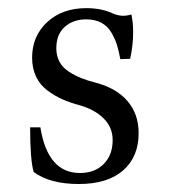

<svg xmlns="http://www.w3.org/2000/svg" viewBox="-20 -445 424 476"><path d="M63.5 -18.6Q54.7 -47.9 54.7 -129.4H80.1Q98.1 -16.1 178.2 -16.1Q215.3 -16.1 237.3 -38.6Q259.3 -61 259.3 -97.7Q259.3 -129.4 236.8 -151.6Q214.4 -173.8 175.8 -184.6Q152.3 -190.9 134.3 -199Q116.2 -207 97.9 -220.5Q79.6 -233.9 69.6 -254.6Q59.6 -275.4 59.6 -302.2Q59.6 -355.5 96.9 -390.1Q134.3 -424.8 193.8 -424.8Q231.4 -424.8 258.8 -412.1Q281.7 -401.4 305.7 -409.2Q310.1 -390.1 310.1 -365.2Q310.1 -333 302.7 -299.3L278.3 -298.3Q274.4 -319.3 269.8 -334.2Q265.1 -349.1 255.9 -364.7Q246.6 -380.4 231 -388.7Q215.3 -397 193.4 -397Q161.6 -397 140.6 -378.4Q119.6 -359.9 119.6 -325.2Q119.6 -306.6 127.4 -292Q135.3 -277.3 150.4 -267.6Q165.5 -257.8 181.2 -251.5Q196.8 -245.1 218.3 -239.7Q268.1 -226.6 295.9 -194.6Q323.7 -162.6 323.7 -114.7Q323.7 -56.2 285.2 -22.5Q246.6 11.2 175.3 11.2Q104 11.2 63.5 -18.6Z"/></svg>

Font: Elstob 18pt
Style: Regular
Weight: 400
Designer: Peter S. Baker
Version: Version 1.015